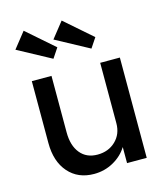

<svg xmlns="http://www.w3.org/2000/svg" viewBox="-117 -871 838 971"><g transform="rotate(-15 302.5 -386.0)"><path d="M256 10Q172 10 122 -47Q72 -104 72 -201V-525H175V-229Q175 -160 207.5 -120Q240 -80 298 -80Q355 -80 392.5 -116Q430 -152 430 -209V-525H533V0H430V-84Q404 -42 357.5 -16Q311 10 256 10ZM406 -606 232 -700 297 -782 440 -657ZM207 -606 33 -700 98 -782 241 -657Z"/></g></svg>

Font: Lexend Deca
Style: Regular
Weight: 400
Designer: Bonnie Shaver-Troup, Thomas Jockin
Foundry: Lexend
Version: Version 1.008; ttfautohint (v1.8.4.7-5d5b)